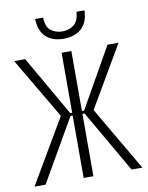

<svg xmlns="http://www.w3.org/2000/svg" viewBox="-84 -811 675 873"><g transform="rotate(-10 253.0 -375.0)"><path d="M4 0 178 -296 12 -578H63L222 -301H231V-578H276V-301H286L443 -578H494L329 -296L502 0H452L286 -288H276V0H231V-288H221L55 0ZM252 -639Q202 -639 171.5 -666Q141 -693 139 -750H176Q177 -707 199 -690Q221 -673 252 -673Q283 -673 305 -690Q327 -707 330 -750H367Q365 -693 333.5 -666Q302 -639 252 -639Z"/></g></svg>

Font: Oswald ExtraLight
Style: Regular
Weight: 250
Designer: Vernon Adams
Foundry: Vernon Adams
Version: Version 4.103;gftools[0.9.33.dev8+g029e19f]